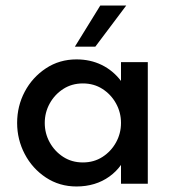

<svg xmlns="http://www.w3.org/2000/svg" viewBox="-20 -665 622 695"><path d="M257 10Q195 10 146 -22.5Q97 -55 69.5 -107.5Q42 -160 42 -220Q42 -281 69.5 -333Q97 -385 146 -417.5Q195 -450 257 -450Q307 -450 348 -430Q389 -410 418 -372V-440H515V0H418V-68Q401 -44 376 -26Q351 -8 321 1Q291 10 257 10ZM280 -77Q320 -77 351 -97Q382 -117 400 -149.5Q418 -182 418 -220Q418 -258 400 -290.5Q382 -323 351 -343Q320 -363 280 -363Q240 -363 209 -343Q178 -323 160 -290.5Q142 -258 142 -220Q142 -182 160 -149.5Q178 -117 209 -97Q240 -77 280 -77ZM251 -496 343 -645H437L325 -496Z"/></svg>

Font: Teachers Medium
Style: Regular
Weight: 500
Designer: Alfredo Marco Pradil, Chank Diesel
Version: Version 1.001